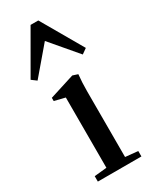

<svg xmlns="http://www.w3.org/2000/svg" viewBox="-185 -733 622 779"><g transform="rotate(-30 126.5 -343.5)"><path d="M20 -477.1 -2.9 -494.1 108.4 -687H144.5L255.9 -494.1L231.9 -477.1L126 -601.6ZM26.9 0V-25.4L85 -31.2V-360.4L35.2 -372.6V-387.7L152.3 -424.8L176.3 -417Q172.4 -380.4 172.4 -340.3V-31.2L231 -25.4V0Z"/></g></svg>

Font: Elstob 18pt Medium
Style: Regular
Weight: 500
Designer: Peter S. Baker
Version: Version 1.015